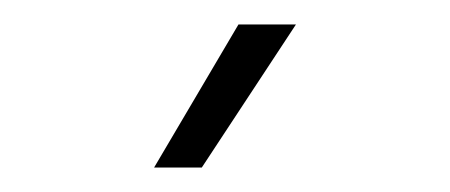

<svg xmlns="http://www.w3.org/2000/svg" viewBox="-20 -744 368 157"><path d="M106 -607H145L222 -724H175Z"/></svg>

Font: Chess Sans Light
Style: Regular
Weight: 300
Designer: Wolf Bōese
Foundry: Wolf Bōese
Version: Version 7.223;Glyphs 3.3 (3306)